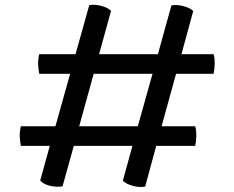

<svg xmlns="http://www.w3.org/2000/svg" viewBox="-20 -752 955 783"><path d="M65 -157Q61 -179 60.5 -197.5Q60 -216 65 -237H206L266 -451H140Q136 -473 135.5 -491.5Q135 -510 140 -531H288L344 -731Q366 -735 393 -728Q420 -721 433 -708L384 -531H624L679 -730Q701 -734 728 -727Q755 -720 768 -707L720 -531H851Q856 -515 855.5 -491.5Q855 -468 851 -451H698L639 -237H776Q781 -221 780.5 -197.5Q780 -174 776 -157H617L572 9Q549 13 522 6Q495 -1 481 -15L520 -157H281L235 8Q207 12 181 5Q155 -2 144 -16L183 -157ZM303 -237H542L602 -451H362Z"/></svg>

Font: Borel
Style: Regular
Weight: 400
Designer: Rosalie Wagner
Foundry: ANRT
Version: Version 1.007; ttfautohint (v1.8.4.7-5d5b)